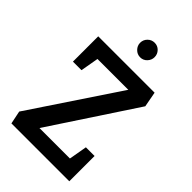

<svg xmlns="http://www.w3.org/2000/svg" viewBox="-262 -985 1079 1079"><g transform="rotate(45 278.0 -445.0)"><path d="M50 0 34 -78 381 -598H136L117 -490H49V-691H497L514 -600L180 -93H422L441 -201H510V0ZM299 -774Q275 -774 258 -791.5Q241 -809 241 -832Q241 -856 258 -873Q275 -890 299 -890Q323 -890 339.5 -873Q356 -856 356 -832Q356 -809 339.5 -791.5Q323 -774 299 -774Z"/></g></svg>

Font: Kreon Medium
Style: Regular
Weight: 500
Version: Version 2.002